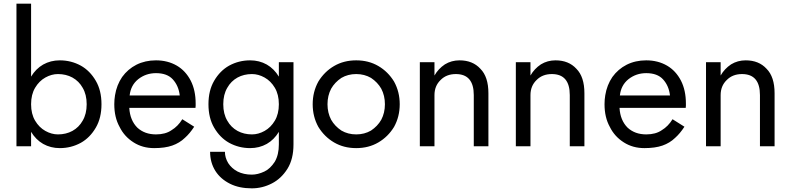

<svg xmlns="http://www.w3.org/2000/svg" viewBox="-20 -800 4331 1050"><path d="M504 -102Q472 -47 422 -19Q369 10 307 10Q257 10 216 -13Q176 -36 150 -79V0H70V-780H150V-381Q176 -424 216 -447Q257 -470 307 -470Q369 -470 422 -441Q472 -413 504 -358Q535 -305 535 -230Q535 -155 504 -102ZM432 -320Q412 -356 376 -376Q341 -395 297 -395Q262 -395 228 -376Q194 -357 172 -320Q150 -283 150 -230Q150 -177 172 -140Q194 -103 228 -84Q262 -65 297 -65Q341 -65 376 -84Q412 -104 432 -140Q454 -177 454 -230Q454 -283 432 -320Z M963 -278Q957 -331 925 -366Q894 -400 833 -400Q778 -400 736 -367Q695 -334 689 -278ZM687 -210Q691 -142 731 -102Q771 -65 833 -65Q885 -65 918 -88Q953 -109 977 -148L1042 -107Q1018 -70 991 -46Q962 -18 922 -4Q882 10 823 10Q760 10 711 -21Q660 -53 634 -106Q605 -158 605 -230Q605 -247 606 -255L609 -279Q618 -335 648 -379Q679 -422 726 -446Q774 -470 833 -470Q897 -470 947 -441Q995 -413 1023 -359Q1050 -306 1050 -234V-222Q1050 -214 1049 -210Z M1151 -358Q1183 -413 1233 -441Q1286 -470 1348 -470Q1398 -470 1439 -447Q1479 -424 1505 -381V-460H1585V-10Q1585 70 1552 123Q1518 177 1467 203Q1415 230 1357 230Q1288 230 1238 205Q1186 179 1158 135Q1129 89 1129 30H1210Q1210 62 1228 92Q1247 121 1279 138Q1313 155 1357 155Q1390 155 1426 138Q1458 123 1483 84Q1505 46 1505 -10V-79Q1479 -36 1439 -13Q1398 10 1348 10Q1286 10 1233 -19Q1183 -47 1151 -102Q1120 -155 1120 -230Q1120 -305 1151 -358ZM1223 -140Q1243 -104 1279 -84Q1314 -65 1358 -65Q1393 -65 1427 -84Q1461 -103 1483 -140Q1505 -177 1505 -230Q1505 -283 1483 -320Q1461 -357 1427 -376Q1393 -395 1358 -395Q1314 -395 1279 -376Q1243 -356 1223 -320Q1201 -283 1201 -230Q1201 -177 1223 -140Z M1721 -354Q1754 -408 1807 -439Q1860 -470 1928 -470Q1996 -470 2049 -439Q2102 -408 2135 -354Q2166 -298 2166 -230Q2166 -162 2135 -106Q2102 -52 2049 -21Q1996 10 1928 10Q1860 10 1807 -21Q1754 -52 1721 -106Q1690 -162 1690 -230Q1690 -298 1721 -354ZM1791 -145Q1811 -110 1847 -86Q1883 -65 1928 -65Q1973 -65 2009 -86Q2045 -110 2065 -145Q2085 -183 2085 -230Q2085 -277 2065 -315Q2045 -350 2009 -374Q1973 -395 1928 -395Q1883 -395 1847 -374Q1811 -350 1791 -315Q1771 -277 1771 -230Q1771 -183 1791 -145Z M2571 -280Q2571 -395 2473 -395Q2421 -395 2389 -362Q2356 -330 2356 -280V0H2276V-460H2356V-387Q2377 -424 2413 -448Q2449 -470 2493 -470Q2565 -470 2607 -424Q2651 -380 2651 -290V0H2571Z M3096 -280Q3096 -395 2998 -395Q2946 -395 2914 -362Q2881 -330 2881 -280V0H2801V-460H2881V-387Q2902 -424 2938 -448Q2974 -470 3018 -470Q3090 -470 3132 -424Q3176 -380 3176 -290V0H3096Z M3644 -278Q3638 -331 3606 -366Q3575 -400 3514 -400Q3459 -400 3417 -367Q3376 -334 3370 -278ZM3368 -210Q3372 -142 3412 -102Q3452 -65 3514 -65Q3566 -65 3599 -88Q3634 -109 3658 -148L3723 -107Q3699 -70 3672 -46Q3643 -18 3603 -4Q3563 10 3504 10Q3441 10 3392 -21Q3341 -53 3315 -106Q3286 -158 3286 -230Q3286 -247 3287 -255L3290 -279Q3299 -335 3329 -379Q3360 -422 3407 -446Q3455 -470 3514 -470Q3578 -470 3628 -441Q3676 -413 3704 -359Q3731 -306 3731 -234V-222Q3731 -214 3730 -210Z M4136 -280Q4136 -395 4038 -395Q3986 -395 3954 -362Q3921 -330 3921 -280V0H3841V-460H3921V-387Q3942 -424 3978 -448Q4014 -470 4058 -470Q4130 -470 4172 -424Q4216 -380 4216 -290V0H4136Z"/></svg>

Font: jost-mod-400
Style: Regular
Weight: 400
Version: Version 3.200; ttfautohint (v0.97) -l 8 -r 50 -G 200 -x 14 -